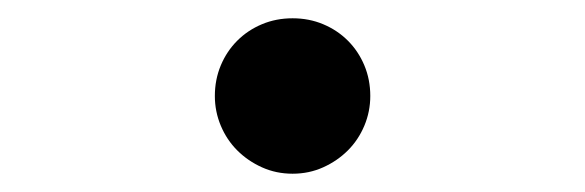

<svg xmlns="http://www.w3.org/2000/svg" viewBox="-20 -180 640 210"><path d="M215 -75Q215 -93 221.5 -108.5Q228 -124 239.5 -135.5Q251 -147 266.5 -153.5Q282 -160 300 -160Q318 -160 333.5 -153.5Q349 -147 360.5 -135.5Q372 -124 378.5 -108.5Q385 -93 385 -75Q385 -58 378.5 -42.5Q372 -27 360.5 -15.5Q349 -4 333.5 3Q318 10 300 10Q282 10 266.5 3Q251 -4 239.5 -15.5Q228 -27 221.5 -42.5Q215 -58 215 -75Z"/></svg>

Font: Maple Mono NL
Style: Regular
Weight: 400
Monospace: yes
Designer: subframe7536
Version: Version 7.000